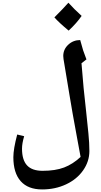

<svg xmlns="http://www.w3.org/2000/svg" viewBox="-20 -1080 760 1439"><path d="M584 96.2 556.6 -52.2 524.9 -226.1 501.5 -363.8 456.1 -637.2 454.1 -660.2Q454.1 -710 491.5 -744.9Q528.8 -779.8 581.1 -779.8Q595.7 -725.6 603 -702.9Q610.4 -680.2 627.9 -634.8L590.8 -606Q605 -418 626 -240.2Q635.3 -153.8 642.6 -80.3Q649.9 -6.8 649.9 51.8Q649.9 129.9 603 196.8Q556.2 263.7 474.9 301.8Q393.6 339.8 295.9 339.8Q190.4 339.8 135.3 278.1Q80.1 216.3 80.1 98.1Q80.1 37.1 108.9 -71.8L161.1 -59.1Q145 -4.9 145 34.2Q145 118.7 182.6 159.4Q220.2 200.2 298.8 200.2Q395 200.2 460.4 175.3Q525.9 150.4 584 96.2ZM591.8 -960.9Q556.2 -908.2 494.6 -850.6Q421.4 -911.1 387.7 -949.7Q458.5 -1020.5 492.7 -1059.6Q533.2 -1013.7 591.8 -960.9Z"/></svg>

Font: Sahl Naskh
Style: Bold
Weight: 700
Designer: Pascal Zoghbi
Version: Version 1.001